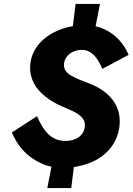

<svg xmlns="http://www.w3.org/2000/svg" viewBox="-20 -838 670 970"><path d="M362 -818 348 -706C324 -702 300 -695 277 -686C200 -654 145 -597 134 -522C133 -513 132 -504 132 -495C132 -468 139 -441 152 -416C179 -365 236 -326 288 -303C309 -294 329 -285 349 -276C388 -257 409 -235 409 -207C409 -203 409 -199 408 -195C402 -151 362 -126 311 -126C237 -126 199 -178 167 -251L40 -169C67 -102 116 -46 184 -15C201 -6 220 0 240 4L219 112H340L353 6C380 2 406 -5 431 -14C512 -45 571 -108 583 -196C584 -206 585 -217 585 -226C585 -251 580 -275 570 -298C550 -346 500 -389 439 -413C407 -426 371 -438 343 -454C315 -469 303 -488 303 -509C303 -513 303 -517 304 -521C310 -558 347 -586 393 -586C446 -586 475 -541 497 -490L630 -561C605 -618 565 -664 506 -691C493 -697 478 -702 463 -705L485 -818Z"/></svg>

Font: Jost
Style: Bold Italic
Weight: 700
Italic angle: -5°
Version: Version 3.710